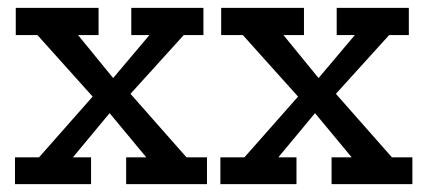

<svg xmlns="http://www.w3.org/2000/svg" viewBox="-20 -467 1082 487"><path d="M300 0V-68H351L258 -180L165 -68H211V0H18V-68H79L215 -222L75 -378H20V-447H230V-378H178L267 -269L359 -378H313V-447H496V-378H446L311 -229L453 -68H505V0Z M821 0V-68H872L779 -180L686 -68H732V0H539V-68H600L736 -222L596 -378H541V-447H751V-378H699L788 -269L880 -378H834V-447H1017V-378H967L832 -229L974 -68H1026V0Z"/></svg>

Font: Zilla Slab Medium
Style: Regular
Weight: 500
Designer: Typotheque.com
Foundry: Typotheque type foundry
Version: Version 1.1; 2017